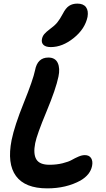

<svg xmlns="http://www.w3.org/2000/svg" viewBox="-20 -1016 584 1057"><path d="M259.8 -756.8Q231.9 -756.8 219.5 -768.8Q207 -780.8 210.9 -800.8Q213.9 -816.4 223.6 -828.1Q233.4 -839.8 254.9 -856Q281.2 -875 295.7 -892.8Q310.1 -910.6 326.2 -940.9Q341.8 -971.7 360.6 -983.9Q379.4 -996.1 405.8 -996.1Q439 -996.1 453.4 -976.6Q467.8 -957 461.9 -922.9Q447.8 -856.4 385.7 -806.6Q323.7 -756.8 259.8 -756.8ZM240.2 21Q118.2 21 68.1 -46.9Q18.1 -114.7 43.9 -245.1Q60.1 -324.2 111.1 -450.4Q162.1 -576.7 172.9 -628.9Q186 -699.2 246.1 -699.2Q284.2 -699.2 297.9 -669.4Q311.5 -639.6 301.8 -594.2Q288.1 -526.9 235.6 -400.9Q183.1 -274.9 173.8 -228Q162.1 -168.9 179.9 -138.9Q197.8 -108.9 252 -108.9Q291.5 -108.9 324.7 -117.2Q357.9 -125.5 375.2 -135.5Q392.6 -145.5 411.9 -153.8Q431.2 -162.1 446.8 -162.1Q471.2 -162.1 481.7 -145.3Q492.2 -128.4 486.8 -102.1Q477.1 -53.7 422.9 -22Q344.2 21 240.2 21Z"/></svg>

Font: Shantell Sans Bouncy
Style: Italic
Weight: 600
Italic angle: -11.31°
Designer: Stephen Nixon, Anya Danilova, Shantell Martin
Foundry: Arrow Type
Version: Version 1.006;[9816181b4]